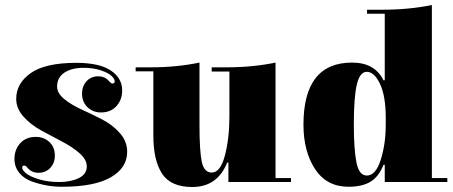

<svg xmlns="http://www.w3.org/2000/svg" viewBox="-20 -739 1818 770"><path d="M315 -467Q267 -467 238 -447.5Q209 -428 209 -392Q209 -365 238 -341.5Q267 -318 308 -299.5Q349 -281 390.5 -259.5Q432 -238 461 -205Q490 -172 490 -130Q490 -66 424.5 -28Q359 10 228 10Q198 10 169 5Q140 0 108.5 -11Q77 -22 57.5 -45.5Q38 -69 38 -102Q38 -139 61 -164.5Q84 -190 124 -190Q156 -190 178 -169.5Q200 -149 200 -115Q200 -85 181.5 -65.5Q163 -46 133 -46Q110 -46 94 -62Q93 -63 91 -65Q89 -67 88 -68.5Q87 -70 86 -71Q85 -72 83.5 -73Q82 -74 80.5 -74.5Q79 -75 77 -75Q69 -75 69 -66Q69 -57 84.5 -44Q100 -31 136 -20Q172 -9 218 -9Q263 -9 295.5 -24.5Q328 -40 328 -72Q328 -99 299 -124.5Q270 -150 228.5 -171.5Q187 -193 145 -216Q103 -239 74 -271.5Q45 -304 45 -342Q45 -405 103.5 -446Q162 -487 286 -487Q378 -487 424 -456.5Q470 -426 470 -376Q470 -339 447 -313.5Q424 -288 385 -288Q353 -288 331 -309Q309 -330 309 -364Q309 -393 327 -413Q345 -433 374 -433Q400 -433 416 -415Q425 -404 431 -404Q440 -404 440 -413Q440 -422 428 -434Q416 -446 385.5 -456.5Q355 -467 315 -467Z M1085 -25H1147V-9H896V-87H891Q852 11 751 11Q665 11 630 -42.5Q595 -96 595 -195V-453H524V-469H584Q689 -469 780 -488V-237Q780 -136 789 -91.5Q798 -47 829 -47Q864 -47 882 -115.5Q900 -184 900 -272V-452H829V-469H889Q994 -469 1085 -488Z M1712 -719V-25H1774V-9H1523V-78H1518Q1499 -30 1465.5 -10Q1432 10 1378 10Q1290 10 1243.5 -61Q1197 -132 1197 -239Q1197 -488 1392 -488Q1483 -488 1518 -417H1523V-684H1452V-700H1512Q1621 -700 1712 -719ZM1527 -239V-266Q1527 -354 1504 -402.5Q1481 -451 1451 -451Q1423 -451 1411 -400Q1399 -349 1399 -239Q1399 -140 1409.5 -87.5Q1420 -35 1451 -35Q1487 -35 1507 -98.5Q1527 -162 1527 -239Z"/></svg>

Font: Elsie Swash Caps Black
Style: Regular
Weight: 900
Designer: Alejandro Inler
Foundry: Alejandro Inler
Version: 1.001